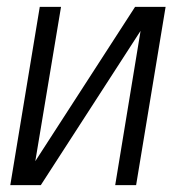

<svg xmlns="http://www.w3.org/2000/svg" viewBox="-20 -540 540 560"><path d="M10 0 96 -520H158L83 -70L374 -520H463L377 0H316L390 -450L99 0Z"/></svg>

Font: Iosevka SS04 Light
Style: Italic
Weight: 300
Italic angle: -9°
Monospace: yes
Designer: Belleve Invis
Foundry: Belleve Invis
Version: Version 19.0.0; ttfautohint (v1.8.4)